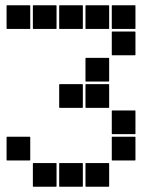

<svg xmlns="http://www.w3.org/2000/svg" viewBox="-20 -715 640 730"><path d="M407 -695H493Q495 -695 495 -693V-607Q495 -605 493 -605H407Q405 -605 405 -607V-693Q405 -695 407 -695ZM307 -695H393Q395 -695 395 -693V-607Q395 -605 393 -605H307Q305 -605 305 -607V-693Q305 -695 307 -695ZM207 -695H293Q295 -695 295 -693V-607Q295 -605 293 -605H207Q205 -605 205 -607V-693Q205 -695 207 -695ZM107 -695H193Q195 -695 195 -693V-607Q195 -605 193 -605H107Q105 -605 105 -607V-693Q105 -695 107 -695ZM7 -695H93Q95 -695 95 -693V-607Q95 -605 93 -605H7Q5 -605 5 -607V-693Q5 -695 7 -695ZM407 -595H493Q495 -595 495 -593V-507Q495 -505 493 -505H407Q405 -505 405 -507V-593Q405 -595 407 -595ZM307 -495H393Q395 -495 395 -493V-407Q395 -405 393 -405H307Q305 -405 305 -407V-493Q305 -495 307 -495ZM307 -395H393Q395 -395 395 -393V-307Q395 -305 393 -305H307Q305 -305 305 -307V-393Q305 -395 307 -395ZM207 -395H293Q295 -395 295 -393V-307Q295 -305 293 -305H207Q205 -305 205 -307V-393Q205 -395 207 -395ZM407 -295H493Q495 -295 495 -293V-207Q495 -205 493 -205H407Q405 -205 405 -207V-293Q405 -295 407 -295ZM407 -195H493Q495 -195 495 -193V-107Q495 -105 493 -105H407Q405 -105 405 -107V-193Q405 -195 407 -195ZM7 -195H93Q95 -195 95 -193V-107Q95 -105 93 -105H7Q5 -105 5 -107V-193Q5 -195 7 -195ZM307 -95H393Q395 -95 395 -93V-7Q395 -5 393 -5H307Q305 -5 305 -7V-93Q305 -95 307 -95ZM207 -95H293Q295 -95 295 -93V-7Q295 -5 293 -5H207Q205 -5 205 -7V-93Q205 -95 207 -95ZM107 -95H193Q195 -95 195 -93V-7Q195 -5 193 -5H107Q105 -5 105 -7V-93Q105 -95 107 -95Z"/></svg>

Font: Pixel Panel Black
Style: Regular
Weight: 900
Monospace: yes
Designer: Óliver Lalan
Foundry: Óliver Lalan
Version: Version 1.000; ttfautohint (v1.8.4.7-5d5b-dirty);gftools[0.9